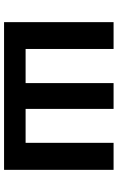

<svg xmlns="http://www.w3.org/2000/svg" viewBox="163 -742 579 945"><g transform="rotate(90 452.5 -269.5)"><path d="M89 -539H221V-106H389V-539H516V-106H683V-539H816V0H89Z"/></g></svg>

Font: Nebula Sans Semibold
Style: Regular
Weight: 600
Designer: Paul D. Hunt for Adobe (as Source Sans)
Foundry: Nebula Entertainment & Broadcasting LLC
Version: Version 1.010